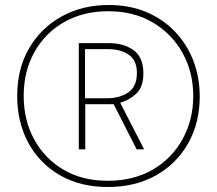

<svg xmlns="http://www.w3.org/2000/svg" viewBox="-20 -742 870 770"><path d="M412 8Q302 8 220 -39.5Q138 -87 93.5 -169.5Q49 -252 49 -357Q49 -467 97 -549Q145 -631 228 -676.5Q311 -722 416 -722Q499 -722 566 -694Q633 -666 681 -616Q729 -566 755 -499.5Q781 -433 781 -355Q781 -250 735 -168Q689 -86 606 -39Q523 8 412 8ZM412 -17Q516 -17 593 -62Q670 -107 712.5 -184.5Q755 -262 755 -357Q755 -452 712.5 -529Q670 -606 593.5 -651.5Q517 -697 414 -697Q314 -697 237.5 -653.5Q161 -610 118 -533Q75 -456 75 -357Q75 -261 116.5 -184Q158 -107 233.5 -62Q309 -17 412 -17ZM296 -143V-569H415Q477 -569 516 -540.5Q555 -512 555 -448Q555 -394 527.5 -367.5Q500 -341 462 -330L558 -143H528L436 -324H322V-143ZM410 -348Q460 -348 494.5 -371.5Q529 -395 529 -449Q529 -500 496.5 -522.5Q464 -545 412 -545H321V-348Z"/></svg>

Font: Noto Sans Gurmukhi ExtraCondensed Thin
Style: Regular
Weight: 100
Width: 2
Designer: Jelle Bosma - Monotype Design Team
Foundry: Monotype Imaging Inc.
Version: Version 2.004; ttfautohint (v1.8.4.7-5d5b)